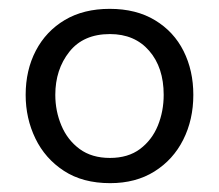

<svg xmlns="http://www.w3.org/2000/svg" viewBox="-20 -746 496 434"><path d="M229 -332Q167 -332 124.5 -359.8Q82 -387.5 60 -433Q38 -478.5 38 -531.5Q38 -587.5 61 -631.5Q84 -675.5 126.5 -700.8Q169 -726 228 -726Q288 -726 330.5 -700.2Q373 -674.5 395 -630.5Q417 -586.5 417 -531.5Q417 -475.5 394.2 -430.2Q371.5 -385 329.2 -358.5Q287 -332 229 -332ZM228.5 -389Q269.5 -389 296.5 -409.2Q323.5 -429.5 336.8 -462Q350 -494.5 350 -531.5Q350 -593.5 317.2 -631.2Q284.5 -669 228.5 -669Q168.5 -669 136.8 -629Q105 -589 105 -531.5Q105 -495 118.8 -462.2Q132.5 -429.5 160 -409.2Q187.5 -389 228.5 -389Z"/></svg>

Font: Heraclito
Style: Regular
Weight: 400
Designer: Kostas Bartsokas (font) & Cristiano Sobral (main changes)
Foundry: Kostas Bartsokas (font) & Cristiano Sobral (main changes)
Version: Version 1.00;July 8, 2020;FontCreator 13.0.0.2655 64-bit